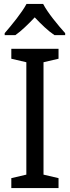

<svg xmlns="http://www.w3.org/2000/svg" viewBox="-20 -964 358 984"><path d="M201 -944H116C92 -899 41 -837 4 -794V-784H59C90 -806 124 -839 158 -875C192 -839 226 -806 259 -784H314V-794C278 -834 224 -899 201 -944ZM280 0V-51L203 -69V-645L280 -663V-714H38V-663L115 -645V-69L38 -51V0Z"/></svg>

Font: Noto Sans Ethiopic SemiCondensed
Style: Regular
Weight: 400
Width: 4
Designer: Monotype Design Team
Foundry: Monotype Imaging Inc.
Version: Version 2.102